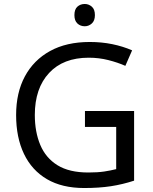

<svg xmlns="http://www.w3.org/2000/svg" viewBox="-20 -935 768 965"><path d="M407 -377H654V-27Q596 -8 537 1Q478 10 403 10Q292 10 216 -34.5Q140 -79 100.5 -161.5Q61 -244 61 -357Q61 -469 105 -551Q149 -633 231.5 -678.5Q314 -724 431 -724Q491 -724 544.5 -713Q598 -702 644 -682L610 -604Q572 -621 524.5 -633Q477 -645 426 -645Q298 -645 226.5 -568Q155 -491 155 -357Q155 -272 182.5 -206.5Q210 -141 269 -104.5Q328 -68 424 -68Q471 -68 504 -73Q537 -78 564 -85V-297H407ZM406 -915Q426 -915 441.5 -901.5Q457 -888 457 -859Q457 -831 441.5 -817Q426 -803 406 -803Q384 -803 369 -817Q354 -831 354 -859Q354 -888 369 -901.5Q384 -915 406 -915Z"/></svg>

Font: Noto Sans Historical
Style: Regular
Weight: 400
Designer: Monotype Design Team
Foundry: Monotype Imaging Inc.
Version: Version 2.013; ttfautohint (v1.8.4.7-5d5b)